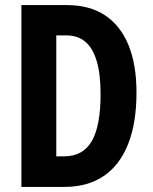

<svg xmlns="http://www.w3.org/2000/svg" viewBox="-20 -734 599 754"><path d="M516 -370Q516 -251 483 -168Q450 -85 387 -42.5Q324 0 233 0H64V-714H243Q331 -714 391.5 -674.5Q452 -635 484 -558.5Q516 -482 516 -370ZM375 -364Q375 -444 359.5 -495Q344 -546 314.5 -570.5Q285 -595 240 -595H201V-120H231Q306 -120 340.5 -180Q375 -240 375 -364Z"/></svg>

Font: Noto Sans Khmer ExtraCondensed
Style: Bold
Weight: 700
Width: 2
Designer: Danh Hong and the Monotype Design Team
Foundry: Monotype Imaging Inc.
Version: Version 2.004